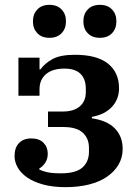

<svg xmlns="http://www.w3.org/2000/svg" viewBox="-20 -760 566 792"><path d="M250 12Q197 12 157.5 1Q118 -10 92 -28Q66 -46 53 -69Q40 -92 40 -116Q40 -151 58.5 -170Q77 -189 109 -189Q142 -189 159.5 -171Q177 -153 177 -126Q177 -104 166.5 -88.5Q156 -73 142 -65V-61Q155 -54 175.5 -49.5Q196 -45 231 -45Q293 -45 320 -69Q347 -93 347 -134V-150Q347 -189 321.5 -212.5Q296 -236 242 -236H178V-300H239Q285 -300 309.5 -321.5Q334 -343 334 -380V-394Q334 -433 312.5 -455Q291 -477 246 -477Q196 -477 169.5 -454Q143 -431 143 -392V-365H56V-522H143V-474H147Q166 -500 198 -517Q230 -534 289 -534Q380 -534 425.5 -497.5Q471 -461 471 -396Q471 -350 441 -318.5Q411 -287 359 -278V-272Q422 -263 454 -230Q486 -197 486 -146Q486 -110 469 -81Q452 -52 421.5 -31Q391 -10 347.5 1Q304 12 250 12ZM184 -604Q152 -604 134 -623Q116 -642 116 -670V-674Q116 -702 134 -721Q152 -740 184 -740Q216 -740 234 -721Q252 -702 252 -674V-670Q252 -642 234 -623Q216 -604 184 -604ZM392 -604Q360 -604 342 -623Q324 -642 324 -670V-674Q324 -702 342 -721Q360 -740 392 -740Q424 -740 442 -721Q460 -702 460 -674V-670Q460 -642 442 -623Q424 -604 392 -604Z"/></svg>

Font: IBM Plex Serif SmBld
Style: Regular
Weight: 600
Designer: Mike Abbink, Paul van der Laan, Pieter van Rosmalen
Foundry: Bold Monday
Version: Version 3.001